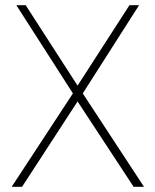

<svg xmlns="http://www.w3.org/2000/svg" viewBox="-20 -720 598 740"><path d="M279 -390 79 -700H43L261 -360L25 0H65L279 -329L495 0H535L299 -360L516 -700H479Z"/></svg>

Font: Advent Pro ExtraLight
Style: Regular
Weight: 250
Version: Version 3.000